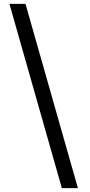

<svg xmlns="http://www.w3.org/2000/svg" viewBox="-20 -801 468 998"><path d="M385 177H301.5L29 -781H112.5Z"/></svg>

Font: Merriweather 24pt
Style: Regular
Weight: 400
Designer: Eben Sorkin
Foundry: Eben Sorkin
Version: Version 2.100